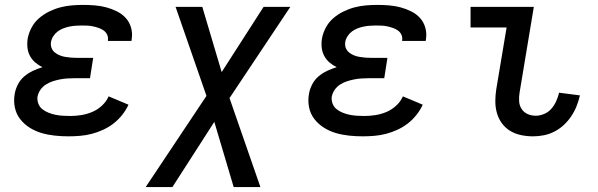

<svg xmlns="http://www.w3.org/2000/svg" viewBox="-20 -548 2440 783"><path d="M259 8Q231 8 203 5Q175 2 149.5 -5.5Q124 -13 101.5 -27Q79 -41 62.5 -62Q46 -83 40.5 -110Q35 -137 40 -165Q43 -184 53 -203.5Q63 -223 79 -236.5Q95 -250 114 -259Q133 -268 153 -274Q137 -282 124 -293Q111 -304 102.5 -319.5Q94 -335 92 -353.5Q90 -372 93 -391Q97 -413 108.5 -435Q120 -457 139 -473.5Q158 -490 180.5 -501Q203 -512 226 -518Q249 -524 272.5 -526Q296 -528 319 -528Q343 -528 367 -526Q391 -524 413.5 -518Q436 -512 457 -501.5Q478 -491 493 -474.5Q508 -458 514.5 -435Q521 -412 517 -388L516 -381H420V-383Q422 -396 417 -406.5Q412 -417 403 -423.5Q394 -430 382.5 -434Q371 -438 359.5 -440.5Q348 -443 336 -443.5Q324 -444 312 -444Q299 -444 287 -443Q275 -442 262.5 -439.5Q250 -437 237.5 -432Q225 -427 215 -419.5Q205 -412 197.5 -400.5Q190 -389 188 -377Q186 -364 190 -353Q194 -342 203 -334.5Q212 -327 223 -322.5Q234 -318 246 -316Q258 -314 270 -313Q282 -312 295 -312H360L347 -229H282Q268 -229 253 -228Q238 -227 223.5 -224Q209 -221 195 -216.5Q181 -212 167.5 -203.5Q154 -195 145 -182Q136 -169 133 -154Q131 -139 136.5 -125Q142 -111 153 -102.5Q164 -94 177.5 -88.5Q191 -83 205.5 -80Q220 -77 235.5 -76Q251 -75 266 -75Q288 -75 310.5 -78.5Q333 -82 355 -91Q377 -100 395.5 -117Q414 -134 423 -155L504 -121Q494 -99 478 -79Q462 -59 442.5 -44Q423 -29 400 -18.5Q377 -8 353.5 -2Q330 4 306 6Q282 8 259 8Z M1042 215H933L854 -51L683 215H574L822 -157L696 -520H805L884 -254L1055 -520H1164L916 -148Z M1459 8Q1431 8 1403 5Q1375 2 1349.5 -5.5Q1324 -13 1301.5 -27Q1279 -41 1262.5 -62Q1246 -83 1240.5 -110Q1235 -137 1240 -165Q1243 -184 1253 -203.5Q1263 -223 1279 -236.5Q1295 -250 1314 -259Q1333 -268 1353 -274Q1337 -282 1324 -293Q1311 -304 1302.5 -319.5Q1294 -335 1292 -353.5Q1290 -372 1293 -391Q1297 -413 1308.5 -435Q1320 -457 1339 -473.5Q1358 -490 1380.5 -501Q1403 -512 1426 -518Q1449 -524 1472.5 -526Q1496 -528 1519 -528Q1543 -528 1567 -526Q1591 -524 1613.5 -518Q1636 -512 1657 -501.5Q1678 -491 1693 -474.5Q1708 -458 1714.5 -435Q1721 -412 1717 -388L1716 -381H1620V-383Q1622 -396 1617 -406.5Q1612 -417 1603 -423.5Q1594 -430 1582.5 -434Q1571 -438 1559.5 -440.5Q1548 -443 1536 -443.5Q1524 -444 1512 -444Q1499 -444 1487 -443Q1475 -442 1462.5 -439.5Q1450 -437 1437.5 -432Q1425 -427 1415 -419.5Q1405 -412 1397.5 -400.5Q1390 -389 1388 -377Q1386 -364 1390 -353Q1394 -342 1403 -334.5Q1412 -327 1423 -322.5Q1434 -318 1446 -316Q1458 -314 1470 -313Q1482 -312 1495 -312H1560L1547 -229H1482Q1468 -229 1453 -228Q1438 -227 1423.5 -224Q1409 -221 1395 -216.5Q1381 -212 1367.5 -203.5Q1354 -195 1345 -182Q1336 -169 1333 -154Q1331 -139 1336.5 -125Q1342 -111 1353 -102.5Q1364 -94 1377.5 -88.5Q1391 -83 1405.5 -80Q1420 -77 1435.5 -76Q1451 -75 1466 -75Q1488 -75 1510.5 -78.5Q1533 -82 1555 -91Q1577 -100 1595.5 -117Q1614 -134 1623 -155L1704 -121Q1694 -99 1678 -79Q1662 -59 1642.5 -44Q1623 -29 1600 -18.5Q1577 -8 1553.5 -2Q1530 4 1506 6Q1482 8 1459 8Z M2154 8Q2129 8 2105 3Q2081 -2 2061 -14Q2041 -26 2027 -45Q2013 -64 2006.5 -87Q2000 -110 2000 -135Q2000 -160 2004 -185L2046 -436H1899V-520H2157L2099 -171Q2096 -153 2097 -135.5Q2098 -118 2107 -104Q2116 -90 2131.5 -83Q2147 -76 2165 -76Q2182 -76 2199.5 -83.5Q2217 -91 2229 -105Q2241 -119 2248.5 -136Q2256 -153 2260 -170L2345 -159Q2340 -137 2331.5 -115.5Q2323 -94 2310 -74.5Q2297 -55 2280 -39Q2263 -23 2242 -12Q2221 -1 2198.5 3.5Q2176 8 2154 8Z"/></svg>

Font: Iosevka Medium Extended
Style: Italic
Weight: 500
Width: 7
Italic angle: -9°
Monospace: yes
Designer: Belleve Invis
Foundry: Belleve Invis
Version: Version 32.5.0; ttfautohint (v1.8.4)